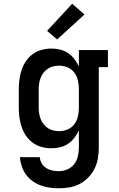

<svg xmlns="http://www.w3.org/2000/svg" viewBox="-20 -789 640 1032"><path d="M296 223Q271 223 246.5 219.5Q222 216 198.5 207.5Q175 199 154.5 184Q134 169 119.5 149Q105 129 97 105Q89 81 87 56H194Q195 74 204.5 89.5Q214 105 229 114.5Q244 124 261.5 127.5Q279 131 296 131Q320 131 342 121.5Q364 112 378.5 93.5Q393 75 398.5 51.5Q404 28 404 5V-88Q394 -67 379.5 -48Q365 -29 345.5 -16Q326 -3 303 2.5Q280 8 256 8Q230 8 204 1Q178 -6 156.5 -21.5Q135 -37 120 -59Q105 -81 96.5 -106Q88 -131 84.5 -157.5Q81 -184 81 -210V-310Q81 -336 84.5 -362.5Q88 -389 96.5 -414Q105 -439 120 -461Q135 -483 156.5 -498.5Q178 -514 204 -521Q230 -528 256 -528Q280 -528 303 -522.5Q326 -517 345.5 -504Q365 -491 379.5 -472Q394 -453 404 -432V-520H560V-428H511V5Q511 34 506 63Q501 92 488 118Q475 144 454.5 165Q434 186 408.5 199.5Q383 213 354 218Q325 223 296 223ZM299 -84Q322 -84 344 -93.5Q366 -103 380 -122Q394 -141 399 -164Q404 -187 404 -210V-310Q404 -333 399 -356Q394 -379 380 -398Q366 -417 344 -426.5Q322 -436 299 -436Q283 -436 267.5 -432.5Q252 -429 238.5 -420.5Q225 -412 215 -399.5Q205 -387 199 -372Q193 -357 190.5 -341.5Q188 -326 188 -310V-210Q188 -194 190.5 -178.5Q193 -163 199 -148Q205 -133 215 -120.5Q225 -108 238.5 -99.5Q252 -91 267.5 -87.5Q283 -84 299 -84ZM287 -577 233 -623 368 -769 434 -711Z"/></svg>

Font: Iosevka Etoile Semibold
Style: Regular
Weight: 600
Designer: Belleve Invis
Foundry: Belleve Invis
Version: Version 22.1.2; ttfautohint (v1.8.4)